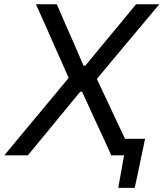

<svg xmlns="http://www.w3.org/2000/svg" viewBox="-36 -733 772 906"><path d="M-15.5 0Q24 -48 66 -98.5Q108 -149 154 -204L288 -365.5L229 -498.5Q207 -548.5 184 -600.5Q160.5 -652.5 133.5 -713H232Q253 -664.5 273.2 -618Q293.5 -571.5 312 -530L358 -423.5H367L456 -531.5Q491 -573.5 529.5 -620Q567.5 -666.5 606 -713H716Q668.5 -656.5 625.5 -605Q582.5 -553.5 544.5 -508.5L421 -360.5L487 -220.5Q504.5 -182.5 521 -147.5Q537.5 -112.5 554 -78H648.5Q642.5 -49 636.2 -19Q630 11 624 39.5Q618 68 612 97Q605.5 125.5 599.5 153.5H522L549.5 0H489Q468 -46.5 448.5 -89.5Q428.5 -132 410.5 -171L351.5 -300H342.5L235 -169.5Q201.5 -128.5 167.8 -87.8Q134 -47 95.5 0Z"/></svg>

Font: Heraclito
Style: Italic
Weight: 400
Italic angle: -12°
Designer: Kostas Bartsokas (font) & Cristiano Sobral (main changes)
Foundry: Kostas Bartsokas (font) & Cristiano Sobral (main changes)
Version: Version 1.00;July 8, 2020;FontCreator 13.0.0.2655 64-bit